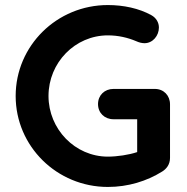

<svg xmlns="http://www.w3.org/2000/svg" viewBox="-20 -730 739 760"><path d="M622 -51C638 -61 653 -78 653 -105V-317C653 -352 628 -378 593 -378H429C394 -378 368 -353 368 -318C368 -283 394 -258 429 -258H523V-128C491 -117 443 -110 407 -110C277 -110 172 -219 172 -350C172 -482 277 -590 407 -590C448 -590 486 -581 519 -567C530 -562 541 -559 552 -559C585 -559 609 -589 609 -621C609 -640 599 -659 579 -670C530 -697 469 -710 407 -710C205 -710 42 -549 42 -350C42 -151 205 10 407 10C487 10 561 -13 622 -51Z"/></svg>

Font: Hotpoint
Style: Bold
Weight: 700
Designer: Andrew Paglinawan, Luciano Perondi, Riccardo Olocco
Foundry: CAST Cooperativa Anonima Servizi Tipografici
Version: Version 1.000;PS 2.1;hotconv 16.6.51;makeotf.lib2.5.65220